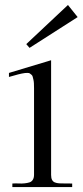

<svg xmlns="http://www.w3.org/2000/svg" viewBox="-20 -754 333 774"><path d="M16.1 -443.8V-460L186 -511.2V-48.8Q186 -36.1 189.9 -28.8Q193.8 -21.5 201.2 -18.6Q208.5 -15.6 218.8 -14.9Q229 -14.2 242.2 -14.4Q255.4 -14.6 271 -14.2V0H29.8V-14.2Q43 -15.1 55.4 -14.4Q67.9 -13.7 79.1 -14.9Q90.3 -16.1 98.9 -18.8Q107.4 -21.5 112.3 -29.3Q117.2 -37.1 117.2 -49.8V-398.9Q117.2 -410.2 116.7 -418.7Q116.2 -427.2 114.5 -433.8Q112.8 -440.4 111.6 -445.3Q110.4 -450.2 106.4 -453.1Q102.5 -456.1 100.1 -458Q97.7 -460 91.3 -460Q85 -460 81.1 -459.7Q77.1 -459.5 67.9 -457.5Q58.6 -455.6 53.2 -454.1Q47.9 -452.6 35.6 -449.2Q22.9 -445.8 16.1 -443.8ZM85.9 -576.2 99.1 -561 293 -685.1 253.9 -733.9Z"/></svg>

Font: Ortica Linear Light
Style: Regular
Weight: 300
Designer: Benedetta Bovani
Foundry: Collletttivo
Version: Version 2.000;Glyphs 3.1.2 (3151)